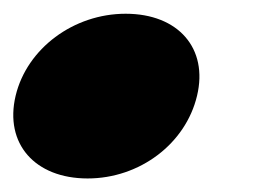

<svg xmlns="http://www.w3.org/2000/svg" viewBox="-40 -257 395 285"><path d="M90.1 7.9C167.3 7.9 235.6 -43.6 252.5 -114.9C269.3 -185.1 224.8 -236.6 146.5 -236.6C69.3 -236.6 0 -185.1 -16.8 -114.9C-33.7 -43.6 11.9 7.9 90.1 7.9Z"/></svg>

Font: Calandify
Style: Semi Bold Italic
Weight: 700
Italic angle: -12°
Designer: Larry Fischer
Foundry: Larry Fischer
Version: Version 1.0; ttfautohint (v1.8.4.7-5d5b)